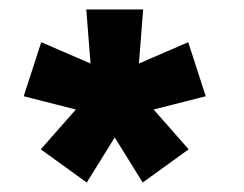

<svg xmlns="http://www.w3.org/2000/svg" viewBox="-20 -740 514 405"><path d="M222 -450 163 -355 66 -425 140 -509 30 -537 67 -651 171 -606 162 -720H282L273 -606L377 -651L414 -537L304 -509L378 -425L281 -355Z"/></svg>

Font: Hauora ExtraBold
Style: Regular
Weight: 800
Designer: Wayne Shih
Foundry: WCYS
Version: Version 1.001